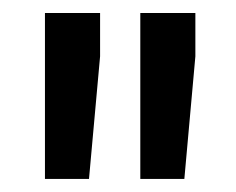

<svg xmlns="http://www.w3.org/2000/svg" viewBox="-20 -770 364 296"><path d="M134.3 -683.1 117.2 -494.1H49.3V-750H134.3ZM281.2 -683.1 264.2 -494.1H196.3V-750H281.2Z"/></svg>

Font: f629545970084
Style: Regular
Weight: 500
Designer: Google
Version: Version 2.137; 2017